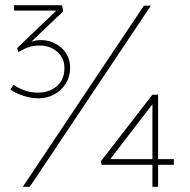

<svg xmlns="http://www.w3.org/2000/svg" viewBox="-20 -722 734 742"><path d="M20 -376 32 -394Q63 -375 84 -369.5Q105 -364 126 -364Q171 -364 200 -389.5Q229 -415 229 -459Q229 -498 201 -522Q173 -546 135 -546Q111 -546 94.5 -541Q78 -536 51 -521L46 -536L203 -686L208 -681H34V-702H220L224 -678L78 -539H61Q88 -557 104 -562Q120 -567 137 -567Q184 -567 217.5 -537Q251 -507 251 -460Q251 -426 234.5 -399.5Q218 -373 190.5 -357.5Q163 -342 128 -342Q109 -342 89.5 -346.5Q70 -351 52 -358.5Q34 -366 20 -376ZM68 0 536 -700H563L95 0ZM591 -107H652V-85H591V0H569V-85H373L370 -99L569 -356H591ZM569 -107V-319L406 -107Z"/></svg>

Font: Mach Thin
Style: Regular
Weight: 250
Version: Version 1.002